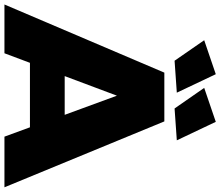

<svg xmlns="http://www.w3.org/2000/svg" viewBox="-90 -884 967 842"><g transform="rotate(90 393.0 -463.5)"><path d="M378.9 -755.9 238.8 -746.1 148.9 -876 297.9 -926.8ZM587.9 -755.9 448.2 -746.1 357.9 -876 506.8 -926.8ZM571.8 0 530.8 -111.8H248L206.1 0H-7.8L291 -701.2H504.9L793.9 0ZM306.2 -264.2H476.1L392.1 -493.2Z"/></g></svg>

Font: Montserrat-Arabic ExtraBold
Style: Regular
Weight: 800
Designer: Mohamed Gaber
Foundry: Kief Type Foundry
Version: Version 5.008;PS 005.008;hotconv 1.0.88;makeotf.lib2.5.64775